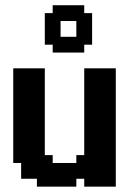

<svg xmlns="http://www.w3.org/2000/svg" viewBox="-20 -696 511 716"><path d="M411.8 0H382.4V-29.4H411.8ZM382.4 0H352.9V-29.4H382.4ZM352.9 0H323.5V-29.4H352.9ZM411.8 -58.8H382.4V-88.2H411.8ZM411.8 -29.4H382.4V-58.8H411.8ZM352.9 -411.8H323.5V-441.2H352.9ZM382.4 -411.8H352.9V-441.2H382.4ZM411.8 -382.4H382.4V-411.8H411.8ZM411.8 -352.9H382.4V-382.4H411.8ZM411.8 -411.8H382.4V-441.2H411.8ZM264.7 0H235.3V-29.4H264.7ZM323.5 0H294.1V-29.4H323.5ZM235.3 0H205.9V-29.4H235.3ZM205.9 0H176.5V-29.4H205.9ZM176.5 0H147.1V-29.4H176.5ZM147.1 0H117.6V-29.4H147.1ZM117.6 -29.4H88.2V-58.8H117.6ZM147.1 -29.4H117.6V-58.8H147.1ZM147.1 -58.8H117.6V-88.2H147.1ZM88.2 -29.4H58.8V-58.8H88.2ZM88.2 -58.8H58.8V-88.2H88.2ZM117.6 -58.8H88.2V-88.2H117.6ZM147.1 -88.2H117.6V-117.6H147.1ZM176.5 -88.2H147.1V-117.6H176.5ZM117.6 -88.2H88.2V-117.6H117.6ZM88.2 -88.2H58.8V-117.6H88.2ZM58.8 -88.2H29.4V-117.6H58.8ZM58.8 -117.6H29.4V-147.1H58.8ZM58.8 -147.1H29.4V-176.5H58.8ZM58.8 -176.5H29.4V-205.9H58.8ZM58.8 -205.9H29.4V-235.3H58.8ZM58.8 -235.3H29.4V-264.7H58.8ZM58.8 -264.7H29.4V-294.1H58.8ZM58.8 -294.1H29.4V-323.5H58.8ZM58.8 -323.5H29.4V-352.9H58.8ZM88.2 -323.5H58.8V-352.9H88.2ZM88.2 -352.9H58.8V-382.4H88.2ZM88.2 -382.4H58.8V-411.8H88.2ZM117.6 -382.4H88.2V-411.8H117.6ZM147.1 -382.4H117.6V-411.8H147.1ZM147.1 -323.5H117.6V-352.9H147.1ZM147.1 -352.9H117.6V-382.4H147.1ZM117.6 -352.9H88.2V-382.4H117.6ZM117.6 -323.5H88.2V-352.9H117.6ZM117.6 -294.1H88.2V-323.5H117.6ZM147.1 -294.1H117.6V-323.5H147.1ZM147.1 -264.7H117.6V-294.1H147.1ZM147.1 -235.3H117.6V-264.7H147.1ZM147.1 -205.9H117.6V-235.3H147.1ZM147.1 -176.5H117.6V-205.9H147.1ZM147.1 -147.1H117.6V-176.5H147.1ZM147.1 -117.6H117.6V-147.1H147.1ZM117.6 -117.6H88.2V-147.1H117.6ZM117.6 -147.1H88.2V-176.5H117.6ZM117.6 -176.5H88.2V-205.9H117.6ZM117.6 -205.9H88.2V-235.3H117.6ZM117.6 -235.3H88.2V-264.7H117.6ZM117.6 -264.7H88.2V-294.1H117.6ZM88.2 -294.1H58.8V-323.5H88.2ZM88.2 -264.7H58.8V-294.1H88.2ZM88.2 -235.3H58.8V-264.7H88.2ZM88.2 -205.9H58.8V-235.3H88.2ZM88.2 -176.5H58.8V-205.9H88.2ZM88.2 -147.1H58.8V-176.5H88.2ZM88.2 -117.6H58.8V-147.1H88.2ZM147.1 -411.8H117.6V-441.2H147.1ZM323.5 -411.8H294.1V-441.2H323.5ZM323.5 -382.4H294.1V-411.8H323.5ZM352.9 -382.4H323.5V-411.8H352.9ZM382.4 -382.4H352.9V-411.8H382.4ZM382.4 -147.1H352.9V-176.5H382.4ZM382.4 -117.6H352.9V-147.1H382.4ZM411.8 -88.2H382.4V-117.6H411.8ZM382.4 -58.8H352.9V-88.2H382.4ZM352.9 -29.4H323.5V-58.8H352.9ZM323.5 -29.4H294.1V-58.8H323.5ZM294.1 -29.4H264.7V-58.8H294.1ZM294.1 -58.8H264.7V-88.2H294.1ZM294.1 -88.2H264.7V-117.6H294.1ZM323.5 -88.2H294.1V-117.6H323.5ZM352.9 -88.2H323.5V-117.6H352.9ZM323.5 -117.6H294.1V-147.1H323.5ZM323.5 -147.1H294.1V-176.5H323.5ZM323.5 -176.5H294.1V-205.9H323.5ZM323.5 -352.9H294.1V-382.4H323.5ZM352.9 -352.9H323.5V-382.4H352.9ZM352.9 -147.1H323.5V-176.5H352.9ZM352.9 -117.6H323.5V-147.1H352.9ZM352.9 -58.8H323.5V-88.2H352.9ZM323.5 -58.8H294.1V-88.2H323.5ZM264.7 -29.4H235.3V-58.8H264.7ZM235.3 -29.4H205.9V-58.8H235.3ZM205.9 -29.4H176.5V-58.8H205.9ZM176.5 -29.4H147.1V-58.8H176.5ZM176.5 -58.8H147.1V-88.2H176.5ZM205.9 -58.8H176.5V-88.2H205.9ZM235.3 -58.8H205.9V-88.2H235.3ZM264.7 -58.8H235.3V-88.2H264.7ZM382.4 -29.4H352.9V-58.8H382.4ZM382.4 -352.9H352.9V-382.4H382.4ZM382.4 -88.2H352.9V-117.6H382.4ZM411.8 -117.6H382.4V-147.1H411.8ZM411.8 -147.1H382.4V-176.5H411.8ZM411.8 -323.5H382.4V-352.9H411.8ZM382.4 -323.5H352.9V-352.9H382.4ZM352.9 -323.5H323.5V-352.9H352.9ZM323.5 -323.5H294.1V-352.9H323.5ZM352.9 -176.5H323.5V-205.9H352.9ZM382.4 -176.5H352.9V-205.9H382.4ZM411.8 -176.5H382.4V-205.9H411.8ZM411.8 -205.9H382.4V-235.3H411.8ZM411.8 -235.3H382.4V-264.7H411.8ZM411.8 -264.7H382.4V-294.1H411.8ZM382.4 -264.7H352.9V-294.1H382.4ZM382.4 -294.1H352.9V-323.5H382.4ZM352.9 -294.1H323.5V-323.5H352.9ZM411.8 -294.1H382.4V-323.5H411.8ZM323.5 -294.1H294.1V-323.5H323.5ZM323.5 -264.7H294.1V-294.1H323.5ZM323.5 -235.3H294.1V-264.7H323.5ZM323.5 -205.9H294.1V-235.3H323.5ZM352.9 -205.9H323.5V-235.3H352.9ZM382.4 -205.9H352.9V-235.3H382.4ZM382.4 -235.3H352.9V-264.7H382.4ZM352.9 -264.7H323.5V-294.1H352.9ZM352.9 -235.3H323.5V-264.7H352.9ZM117.6 -411.8H88.2V-441.2H117.6ZM88.2 -411.8H58.8V-441.2H88.2ZM58.8 -411.8H29.4V-441.2H58.8ZM58.8 -382.4H29.4V-411.8H58.8ZM58.8 -352.9H29.4V-382.4H58.8ZM205.9 -647.1H235.3V-617.6H205.9ZM176.5 -617.6H205.9V-588.2H176.5ZM235.3 -647.1H264.7V-617.6H235.3ZM176.5 -588.2H205.9V-558.8H176.5ZM264.7 -617.6H294.1V-588.2H264.7ZM264.7 -588.2H294.1V-558.8H264.7ZM205.9 -558.8H235.3V-529.4H205.9ZM235.3 -558.8H264.7V-529.4H235.3ZM176.5 -647.1H205.9V-617.6H176.5ZM176.5 -558.8H205.9V-529.4H176.5ZM264.7 -558.8H294.1V-529.4H264.7ZM264.7 -647.1H294.1V-617.6H264.7ZM205.9 -529.4H235.3V-500H205.9ZM235.3 -529.4H264.7V-500H235.3ZM205.9 -676.5H235.3V-647.1H205.9ZM235.3 -676.5H264.7V-647.1H235.3ZM294.1 -617.6H323.5V-588.2H294.1ZM294.1 -588.2H323.5V-558.8H294.1ZM147.1 -617.6H176.5V-588.2H147.1ZM147.1 -588.2H176.5V-558.8H147.1ZM147.1 -558.8H176.5V-529.4H147.1ZM176.5 -529.4H205.9V-500H176.5ZM147.1 -647.1H176.5V-617.6H147.1ZM176.5 -676.5H205.9V-647.1H176.5ZM264.7 -676.5H294.1V-647.1H264.7ZM294.1 -647.1H323.5V-617.6H294.1ZM294.1 -558.8H323.5V-529.4H294.1ZM264.7 -529.4H294.1V-500H264.7Z"/></svg>

Font: Jersey 20
Style: Regular
Weight: 400
Designer: Sarah Cadigan-Fried
Version: Version 1.000; ttfautohint (v1.8.4.7-5d5b)